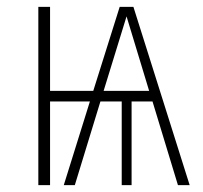

<svg xmlns="http://www.w3.org/2000/svg" viewBox="-20 -540 593 560"><path d="M499 0 424.8 -244.1H363.8V0H335V-244.1H272.9L198.2 0H166L242.2 -244.1H126V0H91.8V-520H126V-274.9H252L329.1 -520H369.1L533.2 0ZM282.2 -274.9H415L349.1 -492.2Z"/></svg>

Font: Fira Sans Compressed UltraLight
Style: Regular
Weight: 200
Width: 1
Designer: Carrois Corporate & Edenspiekermann AG
Foundry: Carrois Corporate GbR & Edenspiekermann AG
Version: Version 4.203;PS 004.203;hotconv 1.0.88;makeotf.lib2.5.64775